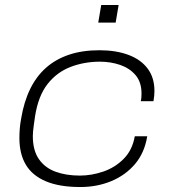

<svg xmlns="http://www.w3.org/2000/svg" viewBox="-20 -740 690 772"><path d="M303 12Q219 12 164.5 -11Q110 -34 84 -77.5Q58 -121 58 -185Q58 -203 59.5 -222.5Q61 -242 65 -263Q76 -330 101 -381.5Q126 -433 165 -467.5Q204 -502 257.5 -520Q311 -538 380 -538Q446 -538 496 -519.5Q546 -501 573.5 -464.5Q601 -428 601 -374Q601 -364 600 -354Q599 -344 597 -333H546Q548 -341 548.5 -349Q549 -357 549 -364Q549 -410 525 -438Q501 -466 463 -479Q425 -492 382 -492Q319 -492 264 -471Q209 -450 171.5 -402.5Q134 -355 121 -273Q118 -252 116 -237.5Q114 -223 113 -212.5Q112 -202 112 -193Q112 -135 136.5 -100Q161 -65 203.5 -49.5Q246 -34 301 -34Q348 -34 395 -50Q442 -66 477 -101Q512 -136 522 -192H572Q561 -125 522.5 -80Q484 -35 427 -11.5Q370 12 303 12ZM375 -649 387 -720H457L445 -649Z"/></svg>

Font: Archivo Expanded Thin
Style: Italic
Weight: 250
Width: 7
Italic angle: -10°
Designer: Hector Gatti
Foundry: Omnibus-Type
Version: Version 2.001